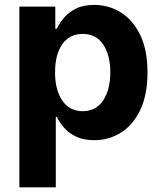

<svg xmlns="http://www.w3.org/2000/svg" viewBox="-20 -573 672 797"><path d="M60.4 204.5V-545.5H209.5V-453.8H216.3Q226.6 -476.2 245.4 -498.9Q264.2 -521.7 295.1 -537.1Q326 -552.6 371.4 -552.6Q431.5 -552.6 481.5 -521.5Q531.6 -490.4 562 -428.1Q592.3 -365.8 592.3 -272Q592.3 -180.8 562.9 -118.1Q533.4 -55.4 483.3 -23.3Q433.2 8.9 371.1 8.9Q327.1 8.9 296.3 -5.7Q265.6 -20.2 246.3 -42.4Q226.9 -64.6 216.3 -87.4H211.6V204.5ZM208.5 -272.7Q208.5 -199.9 238.5 -155.7Q268.5 -111.5 323.2 -111.5Q378.9 -111.5 408.4 -156.4Q437.9 -201.3 437.9 -272.7Q437.9 -343.8 408.6 -388Q379.3 -432.2 323.2 -432.2Q268.1 -432.2 238.3 -389Q208.5 -345.9 208.5 -272.7Z"/></svg>

Font: Inter Zeller
Style: Bold
Weight: 700
Designer: Rasmus Andersson; Joe Bland
Foundry: zeller
Version: Version 3.015;git-dec3a8cb1